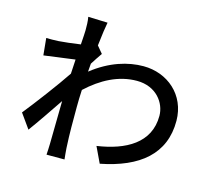

<svg xmlns="http://www.w3.org/2000/svg" viewBox="-116 -938 1231 1115"><g transform="rotate(15 500.0 -380.0)"><path d="M378 -652C385 -716 393 -769 398 -794L281 -798C286 -771 286 -743 286 -718C286 -707 284 -675 281 -632C233 -625 182 -619 151 -617C123 -616 102 -615 77 -616L87 -514C147 -522 228 -533 274 -539L269 -453C216 -373 108 -230 53 -162L115 -75C157 -132 215 -218 261 -286C259 -176 258 -119 257 -27C257 -11 255 21 254 38H362C360 18 357 -11 356 -29C351 -119 352 -190 352 -276C352 -307 353 -342 355 -378C442 -459 541 -512 651 -512C768 -512 829 -426 829 -349C829 -185 691 -111 521 -86L566 9C796 -36 933 -147 932 -347C931 -503 810 -604 666 -604C574 -604 467 -573 362 -490C363 -506 365 -523 366 -539C382 -564 400 -592 413 -610Z"/></g></svg>

Font: Genne Gothic Medium
Style: Regular
Weight: 500
Designer: Ryoko NISHIZUKA (kana & ideographs); Paul D. Hunt (Latin, Greek & Cyrillic); Wenlong ZHANG (bopomofo); Sandoll Communica
Foundry: Adobe Systems Incorporated
Version: Version 1.004;PS 1.004;hotconv 16.6.51;makeotf.lib2.5.65220